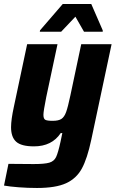

<svg xmlns="http://www.w3.org/2000/svg" viewBox="-26 -730 575 955"><path d="M-6 193 16 85Q64 86 141 86Q196 86 219.5 79Q243 72 253 51Q263 30 275 -25L284 -68H276Q232 -2 143 -2Q80 -2 54.5 -25Q29 -48 29 -97Q29 -135 43 -199L109 -510H260L204 -247Q190 -177 190 -159Q190 -139 199.5 -134Q209 -129 236 -129Q265 -129 279.5 -138.5Q294 -148 303 -173Q312 -198 324 -255L378 -510H529L428 -35Q408 59 381 108.5Q354 158 302.5 181.5Q251 205 158 205Q112 205 66.5 201.5Q21 198 -6 193ZM172 -572 173 -579 286 -710H428L485 -579V-572H392L349 -647L278 -572Z"/></svg>

Font: Saira Semi Condensed
Style: Bold Italic
Weight: 700
Width: 4
Italic angle: -12°
Designer: Hector Gatti with collaboration of the Omnibus-Type team
Foundry: Omnibus-Type
Version: Version 1.001; ttfautohint (v1.8)